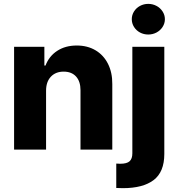

<svg xmlns="http://www.w3.org/2000/svg" viewBox="-20 -772 921 991"><path d="M217.8 0H52.7V-530.3H209V-433.6H214.8Q233.4 -482.4 275.6 -509.8Q317.9 -537.1 376 -537.1Q431.2 -537.1 472.9 -512.5Q514.6 -487.8 537.4 -442.6Q560.1 -397.5 559.6 -337.9V0H395.5V-306.6Q395.5 -351.6 372.6 -377Q349.6 -402.3 308.6 -402.3Q267.1 -402.3 242.4 -376Q217.8 -349.6 217.8 -303.7ZM828.1 -530.3V22.5Q828.1 115.7 772.9 157.5Q717.8 199.2 614.3 199.2L580.1 198.2V72.3Q588.9 73.2 600.6 73.2Q634.8 73.2 648.9 60.3Q663.1 47.4 663.1 19.5V-530.3ZM660.2 -672.9Q660.2 -694.3 671.6 -712.6Q683.1 -731 702.6 -741.5Q722.2 -752 745.1 -752Q768.1 -752 787.8 -741.5Q807.6 -731 819.3 -712.6Q831.1 -694.3 831.1 -672.9Q831.1 -651.4 819.3 -633.1Q807.6 -614.7 787.8 -604.2Q768.1 -593.8 745.1 -593.8Q722.2 -593.8 702.6 -604.2Q683.1 -614.7 671.6 -633.1Q660.2 -651.4 660.2 -672.9Z"/></svg>

Font: Pretendard Std ExtraBold
Style: Regular
Weight: 800
Designer: Base glyphs from Inter by Rasmus Andersson; Hangeul glyphs from Noto Sans CJK(Source Han Sans) by Jang Soo-young and Kan
Foundry: Kil Hyung-jin
Version: Version 1.309